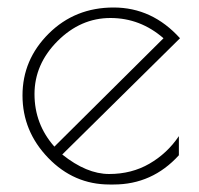

<svg xmlns="http://www.w3.org/2000/svg" viewBox="-20 -480 530 512"><path d="M283 12H272Q177 12 108.5 -59Q40 -130 40 -225.5Q40 -321 110 -390.5Q180 -460 283 -460Q386 -460 460 -378L146 -68Q211 -16 271 -16Q331 -16 378.5 -43.5Q426 -71 457 -117V-66Q386 12 283 12ZM125 -89 416 -378Q354 -432 274.5 -432Q195 -432 133.5 -370.5Q72 -309 72 -229Q72 -149 125 -89Z"/></svg>

Font: Poiret One
Style: Regular
Weight: 400
Designer: Denis Masharov
Foundry: Denis Masharov
Version: Version 1.001